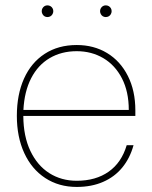

<svg xmlns="http://www.w3.org/2000/svg" viewBox="-20 -700 577 728"><path d="M43.9 -260.7Q43.9 -341.3 71 -401.9Q98.1 -462.4 149.4 -495.8Q200.7 -529.3 271 -529.3Q335.9 -529.3 386.2 -498.8Q436.5 -468.3 464.8 -412.1Q493.2 -356 493.2 -281.2V-260.3H68.4Q68.8 -183.1 95.2 -127.7Q121.6 -72.3 167 -43.5Q212.4 -14.6 271 -14.6Q343.3 -14.6 392.1 -49.1Q440.9 -83.5 460.4 -149.4H486.3Q472.7 -100.1 443.6 -64.7Q414.6 -29.3 370.8 -10.3Q327.1 8.8 271 8.8Q203.1 8.8 151.6 -24.9Q100.1 -58.6 72 -119.6Q43.9 -180.7 43.9 -260.7ZM271 -505.9Q212.9 -505.9 168.5 -479.7Q124 -453.6 98.1 -403.3Q72.3 -353 68.8 -283.2H468.3Q468.3 -352.5 442.4 -402.8Q416.5 -453.1 371.8 -479.5Q327.1 -505.9 271 -505.9ZM138.2 -657.7Q138.2 -663.6 141.1 -668.7Q144 -673.8 148.9 -676.8Q153.8 -679.7 159.7 -679.7Q166 -679.7 171.1 -676.8Q176.3 -673.8 179.2 -668.7Q182.1 -663.6 182.1 -657.7Q182.1 -651.9 179.2 -646.5Q176.3 -641.1 171.1 -638.2Q166 -635.3 159.7 -635.3Q153.8 -635.3 148.9 -638.2Q144 -641.1 141.1 -646.5Q138.2 -651.9 138.2 -657.7ZM359.4 -657.7Q359.4 -663.6 362.3 -668.7Q365.2 -673.8 370.1 -676.8Q375 -679.7 380.9 -679.7Q387.2 -679.7 392.3 -676.8Q397.5 -673.8 400.4 -668.7Q403.3 -663.6 403.3 -657.7Q403.3 -651.9 400.4 -646.5Q397.5 -641.1 392.3 -638.2Q387.2 -635.3 380.9 -635.3Q375 -635.3 370.1 -638.2Q365.2 -641.1 362.3 -646.5Q359.4 -651.9 359.4 -657.7Z"/></svg>

Font: Wand UI Pro
Style: Regular
Weight: 400
Designer: Andreas Faust
Version: Version 1.003;FEAKit 1.0